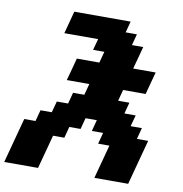

<svg xmlns="http://www.w3.org/2000/svg" viewBox="-93 -962 998 1049"><g transform="rotate(10 406.0 -437.5)"><path d="M500 0H687.5Q698.7 -42 720.9 -125.2Q743.2 -208.5 754.4 -250H691.9L708.5 -312.5H646L663.1 -375H600.6L617.2 -437.5H554.7L571.3 -500H696.3Q701.7 -520.5 712.9 -562.3Q724.1 -604 730 -625H605Q610.8 -645.5 622.1 -687.5Q633.3 -729.5 638.7 -750H576.2L592.8 -812.5H530.3L546.9 -875H234.4Q229 -854 217.8 -812.5Q206.5 -771 201.2 -750H388.7L371.6 -687.5H434.1L417.5 -625H292.5Q287.1 -604 275.9 -562.3Q264.6 -520.5 258.8 -500H383.8L367.2 -437.5H304.7L288.1 -375H225.6L208.5 -312.5H146L129.4 -250H66.9Q55.7 -208 33.4 -125Q11.2 -42 0 0H187.5L237.8 -187.5H300.3L316.9 -250H379.4L396 -312.5H458.5L441.9 -250H504.4L487.8 -187.5H550.3Z"/></g></svg>

Font: Faithful 32x
Style: SemiboldOblique
Weight: 400
Foundry: Faithful Resource Pack
Version: Version 1.0; January 27, 2023